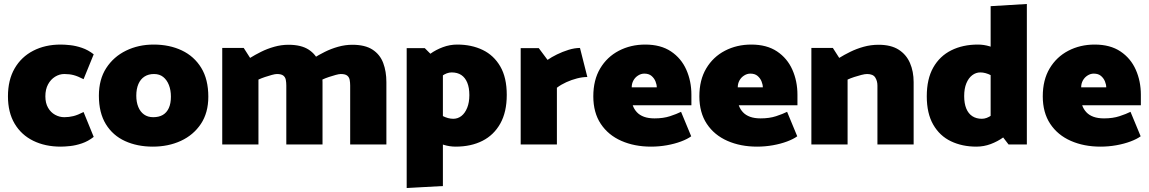

<svg xmlns="http://www.w3.org/2000/svg" viewBox="-20 -726 5774 965"><path d="M400 -163Q371 -148 349 -142.5Q327 -137 303 -137Q279 -137 257 -149Q235 -161 221.5 -184.5Q208 -208 208 -242Q208 -277 221.5 -302Q235 -327 257 -340.5Q279 -354 303 -354Q329 -354 350 -348.5Q371 -343 400 -328L451 -453Q423 -475 392 -485.5Q361 -496 333 -499Q305 -502 285 -502Q207 -502 147 -471Q87 -440 53.5 -382Q20 -324 20 -242Q20 -161 53.5 -104.5Q87 -48 147 -18.5Q207 11 285 11Q305 11 333 8Q361 5 392 -5.5Q423 -16 451 -38Z M748 11Q670 11 608.5 -17Q547 -45 512 -102Q477 -159 477 -245Q477 -327 514 -384Q551 -441 613.5 -471.5Q676 -502 752 -502Q832 -502 894 -472.5Q956 -443 991.5 -385Q1027 -327 1027 -240Q1027 -159 989.5 -103Q952 -47 889 -18Q826 11 748 11ZM750 -137Q779 -137 798.5 -148.5Q818 -160 828.5 -183Q839 -206 839 -240Q839 -273 829 -298.5Q819 -324 800.5 -339Q782 -354 754 -354Q726 -354 706 -341Q686 -328 675.5 -303.5Q665 -279 665 -245Q665 -213 675 -188.5Q685 -164 704 -150.5Q723 -137 750 -137Z M1279 0V-326Q1294 -333 1312 -339Q1330 -345 1346.5 -349.5Q1363 -354 1372 -354Q1394 -354 1404 -346Q1414 -338 1416.5 -324.5Q1419 -311 1419 -296V0H1601V-313Q1601 -367 1585 -409.5Q1569 -452 1531.5 -476.5Q1494 -501 1430 -501Q1394 -501 1358.5 -491Q1323 -481 1292 -465.5Q1261 -450 1237 -435L1205 -485H1097V0ZM1600 -326Q1615 -333 1633 -339Q1651 -345 1667.5 -349.5Q1684 -354 1693 -354Q1715 -354 1725 -346Q1735 -338 1737.5 -324.5Q1740 -311 1740 -296V0H1922V-313Q1922 -367 1906 -409.5Q1890 -452 1852.5 -476.5Q1815 -501 1751 -501Q1715 -501 1679.5 -491Q1644 -481 1613 -465.5Q1582 -450 1558 -435Z M2206 209V-393L2115 -484H2024V219ZM2147 -296Q2176 -326 2201 -344Q2226 -362 2250 -362Q2279 -362 2298.5 -349Q2318 -336 2328.5 -310.5Q2339 -285 2339 -248Q2339 -211 2328 -184Q2317 -157 2299 -143Q2281 -129 2258 -129Q2232 -129 2204 -143.5Q2176 -158 2147 -185L2096 -78Q2124 -46 2152.5 -26.5Q2181 -7 2210.5 2Q2240 11 2270 11Q2347 11 2404.5 -18Q2462 -47 2494.5 -105Q2527 -163 2527 -249Q2527 -336 2494.5 -392Q2462 -448 2406 -475Q2350 -502 2278 -502Q2241 -502 2206 -489Q2171 -476 2142.5 -455.5Q2114 -435 2096 -413Z M2779 0V-285Q2800 -301 2826.5 -313Q2853 -325 2880.5 -332Q2908 -339 2932 -339L2895 -485Q2868 -485 2837.5 -475.5Q2807 -466 2779.5 -452.5Q2752 -439 2732 -425L2688 -484H2597V0Z M3455 -197V-250Q3455 -318 3429.5 -375.5Q3404 -433 3352.5 -467.5Q3301 -502 3223 -502Q3150 -502 3090.5 -471Q3031 -440 2996.5 -382Q2962 -324 2962 -242Q2962 -160 2999.5 -103.5Q3037 -47 3103 -18Q3169 11 3252 11Q3293 11 3332 4Q3371 -3 3403 -15Q3435 -27 3454 -41L3403 -164Q3381 -153 3347.5 -142Q3314 -131 3270 -131Q3239 -131 3217 -139Q3195 -147 3181 -162Q3167 -177 3160 -197ZM3155 -287Q3155 -306 3163.5 -321.5Q3172 -337 3187 -346.5Q3202 -356 3218 -356Q3241 -356 3254.5 -344.5Q3268 -333 3274.5 -317Q3281 -301 3281 -287Z M3988 -197V-250Q3988 -318 3962.5 -375.5Q3937 -433 3885.5 -467.5Q3834 -502 3756 -502Q3683 -502 3623.5 -471Q3564 -440 3529.5 -382Q3495 -324 3495 -242Q3495 -160 3532.5 -103.5Q3570 -47 3636 -18Q3702 11 3785 11Q3826 11 3865 4Q3904 -3 3936 -15Q3968 -27 3987 -41L3936 -164Q3914 -153 3880.5 -142Q3847 -131 3803 -131Q3772 -131 3750 -139Q3728 -147 3714 -162Q3700 -177 3693 -197ZM3688 -287Q3688 -306 3696.5 -321.5Q3705 -337 3720 -346.5Q3735 -356 3751 -356Q3774 -356 3787.5 -344.5Q3801 -333 3807.5 -317Q3814 -301 3814 -287Z M4240 0V-326Q4255 -333 4273.5 -339Q4292 -345 4309.5 -349.5Q4327 -354 4338 -354Q4368 -354 4379 -336.5Q4390 -319 4390 -296V0H4572V-313Q4572 -367 4553.5 -409.5Q4535 -452 4496.5 -476.5Q4458 -501 4396 -501Q4357 -501 4321 -491Q4285 -481 4253.5 -465.5Q4222 -450 4198 -435L4166 -485H4058V0Z M4959 -117 5049 0H5141V-706L4959 -695ZM5018 -195Q4989 -165 4964 -147Q4939 -129 4915 -129Q4887 -129 4867 -142Q4847 -155 4836.5 -180.5Q4826 -206 4826 -243Q4826 -281 4837 -307.5Q4848 -334 4866.5 -348Q4885 -362 4907 -362Q4933 -362 4961 -347.5Q4989 -333 5018 -306L5069 -413Q5041 -445 5012.5 -464.5Q4984 -484 4954.5 -493Q4925 -502 4895 -502Q4819 -502 4761 -473Q4703 -444 4670.5 -386.5Q4638 -329 4638 -242Q4638 -156 4670.5 -99.5Q4703 -43 4759.5 -16Q4816 11 4887 11Q4925 11 4959.5 -2Q4994 -15 5022.5 -35.5Q5051 -56 5069 -78Z M5714 -197V-250Q5714 -318 5688.5 -375.5Q5663 -433 5611.5 -467.5Q5560 -502 5482 -502Q5409 -502 5349.5 -471Q5290 -440 5255.5 -382Q5221 -324 5221 -242Q5221 -160 5258.5 -103.5Q5296 -47 5362 -18Q5428 11 5511 11Q5552 11 5591 4Q5630 -3 5662 -15Q5694 -27 5713 -41L5662 -164Q5640 -153 5606.5 -142Q5573 -131 5529 -131Q5498 -131 5476 -139Q5454 -147 5440 -162Q5426 -177 5419 -197ZM5414 -287Q5414 -306 5422.5 -321.5Q5431 -337 5446 -346.5Q5461 -356 5477 -356Q5500 -356 5513.5 -344.5Q5527 -333 5533.5 -317Q5540 -301 5540 -287Z"/></svg>

Font: Catamaran Thin Black
Style: Regular
Weight: 900
Version: Version 2.000